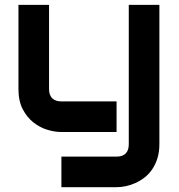

<svg xmlns="http://www.w3.org/2000/svg" viewBox="-20 -548 743 797"><path d="M641.6 50.8Q641.6 83.5 633.3 109.6Q625 135.7 611.3 155.5Q597.7 175.3 579.6 189.2Q561.5 203.1 541.7 211.9Q522 220.7 502 224.9Q481.9 229 463.9 229H234.9V102.1H463.9Q489.3 102.1 502 88.9Q514.6 75.7 514.6 50.8V-527.8H641.6ZM463.9 0H234.9Q207.5 0 176.5 -9.3Q145.5 -18.6 118.7 -39.8Q91.8 -61 74.2 -95Q56.6 -128.9 56.6 -178.2V-527.8H183.6V-178.2Q183.6 -153.3 196.8 -140.1Q210 -127 235.8 -127H463.9Z"/></svg>

Font: Audiowide
Style: Regular
Weight: 400
Designer: Astigmatic (AOETI)
Foundry: Astigmatic (AOETI)
Version: Version 1.002